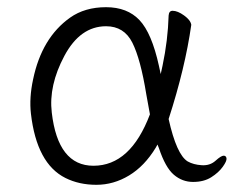

<svg xmlns="http://www.w3.org/2000/svg" viewBox="-20 -501 650 534"><path d="M512 -432Q495 -312 449 -170Q471 -71 502 -52Q518 -43 541 -41.5Q564 -40 579.5 -54Q595 -68 602 -68Q609 -68 610 -60.5Q611 -53 599.5 -37Q588 -21 567.5 -8Q547 5 517 5Q487 5 463.5 -15Q440 -35 422 -89L418 -99L413 -90Q382 -39 339 -13Q296 13 248 13Q200 13 162 -6Q82 -46 66 -185Q61 -229 72 -280Q96 -396 175 -452Q216 -481 275 -481Q334 -481 368 -445Q402 -409 422 -318L427 -295L432 -318Q447 -389 449 -458Q450 -471 460 -471Q474 -471 492 -458Q510 -445 512 -432ZM240 -40Q343 -40 397 -183Q392 -210 387 -238Q371 -337 348 -382.5Q325 -428 275 -428Q203 -428 159 -345.5Q115 -263 124 -188Q141 -40 240 -40Z"/></svg>

Font: LXGW WenKai Lite Light
Style: Regular
Weight: 300
Designer: LXGW / Fontworks Inc.
Foundry: LXGW / Fontworks Inc.
Version: Version 1.511; March 25, 2025